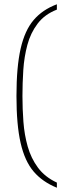

<svg xmlns="http://www.w3.org/2000/svg" viewBox="-20 -764 318 898"><path d="M246 114Q179 87 137.5 38.5Q96 -10 76.5 -95Q57 -180 57 -315Q57 -451 76.5 -536.5Q96 -622 137.5 -670.5Q179 -719 246 -744V-719Q189 -697 156 -653.5Q123 -610 108 -554Q93 -498 89 -436.5Q85 -375 85 -315Q85 -255 89.5 -194.5Q94 -134 109.5 -79Q125 -24 157.5 20Q190 64 246 90Z"/></svg>

Font: Noto Serif Hebrew Thin
Style: Regular
Weight: 250
Version: Version 2.003